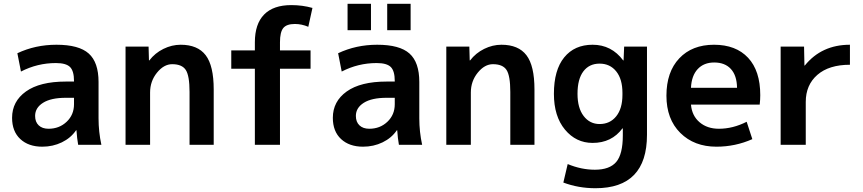

<svg xmlns="http://www.w3.org/2000/svg" viewBox="-20 -767 4571 1017"><path d="M279 -530Q398 -530 450 -483.5Q502 -437 502 -333V-140Q502 -69 517 0H394Q388 -33 385 -77H383Q355 -36 307.5 -13Q260 10 204 10Q131 10 87.5 -30.5Q44 -71 44 -143Q44 -230 117.5 -282.5Q191 -335 329 -335H372V-338Q372 -391 351 -412Q330 -433 276 -433Q178 -433 91 -388L72 -485Q167 -530 279 -530ZM166 -153Q166 -121 185 -103Q204 -85 237 -85Q294 -85 333 -122Q372 -159 372 -215V-249H329Q250 -249 208 -222.5Q166 -196 166 -153Z M645 -520H767L769 -447H771Q801 -486 845.5 -508Q890 -530 937 -530Q1027 -530 1069.5 -474.5Q1112 -419 1112 -293V0H984V-280Q984 -366 964 -396.5Q944 -427 892 -427Q848 -427 811.5 -382Q775 -337 775 -277V0H645Z M1205 -403V-500H1330V-543Q1330 -640 1379 -690Q1428 -740 1523 -740Q1582 -740 1635 -725L1613 -625Q1578 -640 1542 -640Q1498 -640 1480.5 -618.5Q1463 -597 1463 -543V-500H1625V-403H1463V0H1330V-403Z M2031 -607V-747H2155V-607ZM1821 -607V-747H1945V-607ZM1978 -530Q2097 -530 2149 -483.5Q2201 -437 2201 -333V-140Q2201 -69 2216 0H2093Q2087 -33 2084 -77H2082Q2054 -36 2006.5 -13Q1959 10 1903 10Q1830 10 1786.5 -30.5Q1743 -71 1743 -143Q1743 -230 1816.5 -282.5Q1890 -335 2028 -335H2071V-338Q2071 -391 2050 -412Q2029 -433 1975 -433Q1877 -433 1790 -388L1771 -485Q1866 -530 1978 -530ZM1865 -153Q1865 -121 1884 -103Q1903 -85 1936 -85Q1993 -85 2032 -122Q2071 -159 2071 -215V-249H2028Q1949 -249 1907 -222.5Q1865 -196 1865 -153Z M2344 -520H2466L2468 -447H2470Q2500 -486 2544.5 -508Q2589 -530 2636 -530Q2726 -530 2768.5 -474.5Q2811 -419 2811 -293V0H2683V-280Q2683 -366 2663 -396.5Q2643 -427 2591 -427Q2547 -427 2510.5 -382Q2474 -337 2474 -277V0H2344Z M3119 -530Q3219 -530 3281 -447H3283L3286 -520H3407V-53Q3407 230 3134 230Q3044 230 2964 200L2987 102Q3059 132 3131 132Q3209 132 3244 91Q3279 50 3279 -50V-87H3277Q3220 -10 3119 -10Q3031 -10 2972.5 -80.5Q2914 -151 2914 -270Q2914 -396 2968.5 -463Q3023 -530 3119 -530ZM3039 -270Q3039 -195 3071.5 -152.5Q3104 -110 3156 -110Q3211 -110 3244 -151Q3277 -192 3277 -265V-275Q3277 -348 3244 -389Q3211 -430 3156 -430Q3101 -430 3070 -389Q3039 -348 3039 -270Z M3640 -302H3884Q3883 -367 3851.5 -401.5Q3820 -436 3763 -436Q3708 -436 3675.5 -401Q3643 -366 3640 -302ZM3640 -213Q3645 -154 3685.5 -119.5Q3726 -85 3788 -85Q3862 -85 3935 -122L3965 -30Q3875 10 3775 10Q3657 10 3583.5 -63Q3510 -136 3510 -260Q3510 -386 3578 -458Q3646 -530 3762 -530Q3878 -530 3942.5 -461Q4007 -392 4007 -263Q4007 -238 4004 -213Z M4115 -520H4239L4241 -420H4243Q4332 -530 4482 -530V-424Q4371 -424 4309.5 -370.5Q4248 -317 4248 -227V0H4115Z"/></svg>

Font: M PLUS 1p
Style: Bold
Weight: 700
Version: Version 1.062